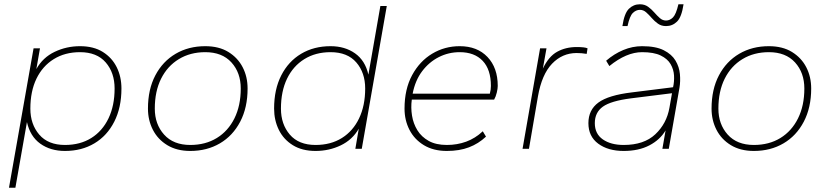

<svg xmlns="http://www.w3.org/2000/svg" viewBox="-20 -696 3876 898"><path d="M22 182 137 -470H167L150 -373Q180 -427 235.5 -453.5Q291 -480 354 -480Q418 -480 461 -453Q504 -426 526 -381.5Q548 -337 548 -282Q548 -193 514.5 -127Q481 -61 421.5 -25.5Q362 10 284 10Q216 10 168.5 -24Q121 -58 106 -125L52 182ZM284 -18Q355 -18 407 -50.5Q459 -83 487.5 -142.5Q516 -202 516 -282Q516 -356 474.5 -404Q433 -452 354 -452Q284 -452 231.5 -419.5Q179 -387 150.5 -328Q122 -269 122 -188Q122 -115 163.5 -66.5Q205 -18 284 -18Z M870 10Q807 10 762.5 -17Q718 -44 695 -89Q672 -134 672 -188Q672 -278 706.5 -343.5Q741 -409 801.5 -444.5Q862 -480 940 -480Q1004 -480 1048 -453Q1092 -426 1115 -381.5Q1138 -337 1138 -282Q1138 -193 1103.5 -127Q1069 -61 1008.5 -25.5Q948 10 870 10ZM870 -18Q941 -18 994 -50.5Q1047 -83 1076.5 -142.5Q1106 -202 1106 -282Q1106 -356 1062.5 -404Q1019 -452 940 -452Q870 -452 816.5 -419.5Q763 -387 733.5 -328Q704 -269 704 -188Q704 -115 747.5 -66.5Q791 -18 870 -18Z M1456 10Q1393 10 1349.5 -17Q1306 -44 1284 -89Q1262 -134 1262 -188Q1262 -278 1295.5 -343.5Q1329 -409 1388.5 -444.5Q1448 -480 1526 -480Q1593 -480 1640.5 -446.5Q1688 -413 1703 -347L1759 -668H1789L1672 0H1642L1658 -94Q1628 -42 1573.5 -16Q1519 10 1456 10ZM1456 -18Q1527 -18 1579 -50.5Q1631 -83 1659.5 -142.5Q1688 -202 1688 -282Q1688 -356 1646.5 -404Q1605 -452 1526 -452Q1456 -452 1403.5 -419.5Q1351 -387 1322.5 -328Q1294 -269 1294 -188Q1294 -115 1335.5 -66.5Q1377 -18 1456 -18Z M2070 10Q2007 10 1962.5 -17Q1918 -44 1895 -89Q1872 -134 1872 -188Q1872 -279 1907.5 -344.5Q1943 -410 2001.5 -445Q2060 -480 2130 -480Q2212 -480 2260 -429.5Q2308 -379 2308 -294Q2308 -282 2303.5 -263Q2299 -244 2291 -230H1906Q1901 -193 1907 -155.5Q1913 -118 1932 -87Q1951 -56 1985 -37Q2019 -18 2070 -18Q2118 -18 2160.5 -33.5Q2203 -49 2238 -82L2253 -57Q2218 -24 2173.5 -7Q2129 10 2070 10ZM1910 -258H2271Q2276 -276 2276 -294Q2276 -371 2237.5 -411.5Q2199 -452 2130 -452Q2078 -452 2032.5 -429Q1987 -406 1954.5 -363Q1922 -320 1910 -258Z M2424 0 2506 -470H2536L2519 -375Q2546 -432 2586 -454Q2626 -476 2677 -476Q2715 -476 2728 -470L2724 -444Q2712 -446 2700.5 -447Q2689 -448 2677 -448Q2610 -448 2562 -398Q2514 -348 2496 -245L2454 0Z M2897 10Q2824 10 2778 -24Q2732 -58 2732 -120Q2732 -182 2779 -216.5Q2826 -251 2936 -264L3128 -288Q3134 -314 3132.5 -342.5Q3131 -371 3116.5 -396Q3102 -421 3070 -436.5Q3038 -452 2983 -452Q2910 -452 2830 -387L2815 -412Q2852 -444 2895 -462Q2938 -480 2983 -480Q3047 -480 3084.5 -461Q3122 -442 3139.5 -412.5Q3157 -383 3160 -349.5Q3163 -316 3158 -286L3108 0H3078L3093 -86Q3067 -42 3017 -16Q2967 10 2897 10ZM2897 -18Q2992 -18 3045 -68Q3098 -118 3111 -192L3123 -260L2931 -236Q2837 -224 2799.5 -197Q2762 -170 2762 -120Q2762 -70 2799.5 -44Q2837 -18 2897 -18ZM2891 -574Q2900 -634 2921.5 -655Q2943 -676 2973 -676Q2995 -676 3011 -664.5Q3027 -653 3040 -638Q3053 -623 3066 -611.5Q3079 -600 3095 -600Q3113 -600 3127.5 -614.5Q3142 -629 3153 -676H3177Q3168 -616 3146.5 -595Q3125 -574 3095 -574Q3073 -574 3057 -585.5Q3041 -597 3028 -612Q3015 -627 3002 -638.5Q2989 -650 2973 -650Q2955 -650 2940 -635.5Q2925 -621 2915 -574Z M3506 10Q3443 10 3398.5 -17Q3354 -44 3331 -89Q3308 -134 3308 -188Q3308 -278 3342.5 -343.5Q3377 -409 3437.5 -444.5Q3498 -480 3576 -480Q3640 -480 3684 -453Q3728 -426 3751 -381.5Q3774 -337 3774 -282Q3774 -193 3739.5 -127Q3705 -61 3644.5 -25.5Q3584 10 3506 10ZM3506 -18Q3577 -18 3630 -50.5Q3683 -83 3712.5 -142.5Q3742 -202 3742 -282Q3742 -356 3698.5 -404Q3655 -452 3576 -452Q3506 -452 3452.5 -419.5Q3399 -387 3369.5 -328Q3340 -269 3340 -188Q3340 -115 3383.5 -66.5Q3427 -18 3506 -18Z"/></svg>

Font: Gantari Thin
Style: Italic
Weight: 100
Italic angle: -10°
Designer: Anugrah Pasau
Foundry: Lafontype
Version: Version 1.000; ttfautohint (v1.8.4.7-5d5b)